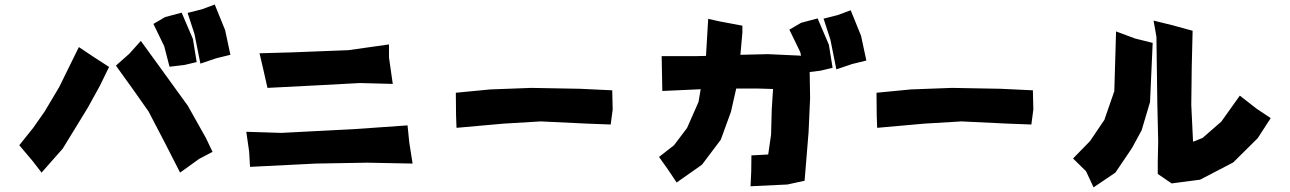

<svg xmlns="http://www.w3.org/2000/svg" viewBox="-20 -810 5713 850"><path d="M493.2 -519.5 573.2 -408.2 637.7 -316.4 710 -177.7 777.3 -45.9 861.3 -106.4 920.9 -137.7 891.6 -199.2 811.5 -341.8 704.1 -490.2 603.5 -628.9 552.7 -572.3ZM329.1 -601.6 242.2 -424.8 177.7 -316.4 127 -244.1 65.4 -167 124 -97.7 164.1 -45.9 257.8 -152.3 307.6 -233.4 369.1 -334 421.9 -429.7 462.9 -513.7 396.5 -556.6ZM810.5 -752.9 840.8 -660.2 867.2 -528.3 936.5 -551.8 1000 -567.4 976.6 -676.8 930.7 -790 873 -768.6ZM659.2 -704.1 707 -605.5 730.5 -514.6 796.9 -522.5 850.6 -535.2 834 -637.7 784.2 -753.9 710.9 -734.4Z M1070.3 -226.6 1083 -138.7 1086.9 -71.3 1378.9 -85.9 1604.5 -89.8 1806.6 -85.9 1792 -178.7 1784.2 -254.9 1546.9 -238.3 1225.6 -221.7ZM1128.9 -574.2 1144.5 -507.8 1164.1 -420.9 1391.6 -432.6 1573.2 -442.4 1718.8 -438.5 1702.1 -555.7V-613.3L1522.5 -587.9L1270.5 -578.1Z M1998 -399.4 1999 -299.8 2001 -244.1 2210 -262.7 2374 -272.5 2579.1 -262.7 2683.6 -258.8 2692.4 -325.2 2690.4 -410.2 2546.9 -417 2332 -420.9 2150.4 -414.1Z M3474.6 -678.7 3522.5 -580.1 3526.4 -563.5 3379.9 -570.3 3257.8 -567.4 3266.6 -665V-696.3L3163.1 -715.8L3115.2 -726.6L3105.5 -562.5L3060.5 -561.5H2909.2L2911.1 -463.9L2912.1 -407.2L3082 -415L3072.3 -358.4L3021.5 -243.2L2963.9 -167L2897.5 -115.2L2936.5 -60.5L2975.6 -2L3087.9 -81.1L3170.9 -191.4L3215.8 -314.5L3239.3 -418H3337.9L3402.3 -416L3396.5 -323.2L3393.6 -213.9L3380.9 -126L3306.6 -122.1L3305.7 -49.8L3302.7 14.6L3465.8 6.8L3542 -9.8L3559.6 -224.6L3566.4 -375L3564.5 -491.2L3612.3 -497.1L3666 -509.8L3649.4 -612.3L3599.6 -728.5L3526.4 -709ZM3626 -727.5 3656.2 -634.8 3682.6 -502.9 3752 -526.4 3815.4 -542 3792 -651.4 3746.1 -764.6 3688.5 -743.2Z M3860.4 -399.4 3861.3 -299.8 3863.3 -244.1 4072.3 -262.7 4236.3 -272.5 4441.4 -262.7 4545.9 -258.8 4554.7 -325.2 4552.7 -410.2 4409.2 -417 4194.3 -420.9 4012.7 -414.1Z M4920.9 -670.9 4913.1 -406.2 4869.1 -279.3 4805.7 -185.5 4730.5 -108.4 4788.1 -51.8 4821.3 19.5 4918 -45.9 4991.2 -154.3 5034.2 -233.4 5071.3 -358.4 5083 -620.1 5004.9 -639.6ZM5099.6 -647.5 5103.5 -356.4 5107.4 -183.6 5105.5 -93.8V-40L5167 2L5293 -14.6L5439.5 -90.8L5547.9 -198.2L5605.5 -287.1L5543.9 -328.1L5468.8 -386.7L5386.7 -271.5L5303.7 -199.2L5261.7 -182.6L5253.9 -345.7L5255.9 -512.7L5259.8 -673.8L5170.9 -698.2L5086.9 -718.8Z"/></svg>

Font: MaokenAssortedSans-Lite
Style: Lite
Weight: 400
Version: Version 1.400